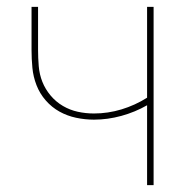

<svg xmlns="http://www.w3.org/2000/svg" viewBox="-20 -540 540 560"><path d="M409 0V-233Q374 -213 334 -202Q294 -191 254 -191Q228 -191 202 -196.5Q176 -202 153.5 -214.5Q131 -227 113.5 -247Q96 -267 86.5 -291.5Q77 -316 74.5 -342Q72 -368 72 -394V-520H91V-394Q91 -371 93 -347Q95 -323 103.5 -301.5Q112 -280 127.5 -261.5Q143 -243 163.5 -231Q184 -219 207 -214Q230 -209 254 -209Q295 -209 334.5 -221Q374 -233 409 -255V-520H428V0Z"/></svg>

Font: Iosevka Term Curly Thin
Style: Regular
Weight: 100
Designer: Belleve Invis
Foundry: Belleve Invis
Version: Version 32.3.0